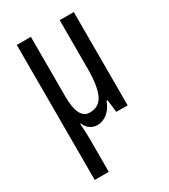

<svg xmlns="http://www.w3.org/2000/svg" viewBox="-191 -627 840 957"><g transform="rotate(-30 229.0 -148.5)"><path d="M393 -537V0H328L319 -73H314Q299 -33 272.5 -11.5Q246 10 216 10Q167 10 145 -39H142Q144 -12 145 13Q146 38 146 58V240H65V-537H146V-194Q146 -63 212 -63Q268 -63 290 -112Q312 -161 312 -257V-537Z"/></g></svg>

Font: Noto Sans ExtraCondensed
Style: Regular
Weight: 400
Width: 2
Designer: Monotype Design Team
Foundry: Monotype Imaging Inc.
Version: Version 2.013; ttfautohint (v1.8.4.7-5d5b)